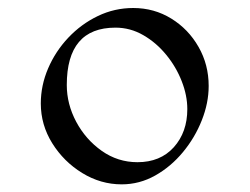

<svg xmlns="http://www.w3.org/2000/svg" viewBox="-20 -555 634 487"><path d="M509.3 -336.9Q509.3 -293.9 491.9 -250Q474.6 -206.1 444.1 -169.2Q413.6 -132.3 373.8 -109.9Q334 -87.4 288.6 -87.4Q235.4 -87.4 188.5 -116.2Q141.6 -145 112.5 -191.7Q83.5 -238.3 83.5 -292.5Q83.5 -338.4 102.1 -381.6Q120.6 -424.8 153.3 -459.5Q186 -494.1 228.3 -514.4Q270.5 -534.7 317.9 -534.7Q371.1 -534.7 414.6 -507.8Q458 -481 483.6 -436Q509.3 -391.1 509.3 -336.9ZM455.1 -278.3Q455.1 -313 440.9 -349.1Q426.8 -385.3 401.6 -416Q376.5 -446.8 343.5 -465.8Q310.5 -484.9 272.9 -484.9Q149.4 -484.9 149.4 -339.4Q149.4 -291 173.3 -246.1Q197.3 -201.2 238 -172.4Q278.8 -143.6 328.6 -143.6Q386.7 -143.6 420.9 -181.6Q455.1 -219.7 455.1 -278.3Z"/></svg>

Font: Annapurna SIL
Style: Regular
Weight: 400
Designer: Peter Martin, Annie Olsen
Foundry: SIL International
Version: Version 2.000